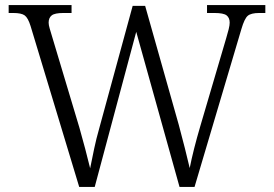

<svg xmlns="http://www.w3.org/2000/svg" viewBox="-20 -734 1075 754"><path d="M100 -632Q90 -664 77 -673.5Q64 -683 32 -683H14V-714H261V-683H229Q195 -683 183 -673.5Q171 -664 171 -645Q171 -636 175 -622.5Q179 -609 185 -589L292 -232Q305 -186 314.5 -150Q324 -114 334 -73Q342 -113 350 -151Q358 -189 370 -231L501 -711H550L682 -244Q695 -195 706 -152Q717 -109 725 -74Q739 -145 767 -240L868 -583Q874 -603 878 -619Q882 -635 882 -645Q882 -664 870 -673.5Q858 -683 822 -683H793V-714H1022V-683H998Q966 -683 953 -672Q940 -661 928 -620L744 0H685L515 -609L352 0H291Z"/></svg>

Font: Noto Serif Hentaigana Light
Style: Regular
Weight: 300
Designer: Kazuhiro Yamada
Foundry: nipponia
Version: Version 1.000; ttfautohint (v1.8.4.7-5d5b)